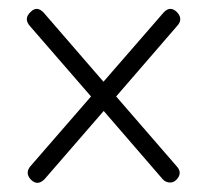

<svg xmlns="http://www.w3.org/2000/svg" viewBox="-20 -553 458 424"><path d="M48.5 -156Q33.5 -171.5 49 -188L181 -340L46.5 -495Q31.5 -511.5 47.5 -526.5Q61.5 -541 76.5 -525L208.5 -372.5L341 -525Q355.5 -541 370.5 -526.5Q385.5 -511 371 -495.5L236.5 -340L370 -186Q384 -171 369.5 -156Q362.5 -149 353.8 -150Q345 -151 339.5 -157L209 -308L79 -158Q63.5 -141.5 48.5 -156Z"/></svg>

Font: Fraunces 144pt Soft SemiBold
Style: Regular
Weight: 600
Version: Version 1.000;[b76b70a41]